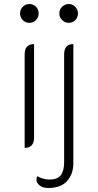

<svg xmlns="http://www.w3.org/2000/svg" viewBox="-20 -729 489 958"><path d="M80 -662Q80 -681 93.5 -695Q107 -709 126 -709Q146 -709 159.5 -695.5Q173 -682 173 -662Q173 -643 159.5 -629Q146 -615 126 -615Q107 -615 93.5 -629Q80 -643 80 -662ZM276 -662Q276 -682 290 -695.5Q304 -709 323 -709Q342 -709 355.5 -695Q369 -681 369 -662Q369 -642 355.5 -628.5Q342 -615 323 -615Q304 -615 290 -629Q276 -643 276 -662ZM103 -457Q103 -509 150 -509V-41Q150 -17 138 -4Q126 9 103 9ZM162 168Q162 159 166 150Q177 157 194 162Q211 167 226 167Q267 167 283.5 145Q300 123 300 80V-457Q300 -509 346 -509V85Q346 139 315 174Q284 209 220 209Q193 209 177.5 196Q162 183 162 168Z"/></svg>

Font: K2D Thin
Style: Regular
Weight: 100
Designer: Katatrad Aksorn Co.,Ltd.
Foundry: Cadson Demak Co.,Ltd.
Version: Version 1.000; ttfautohint (v1.6)